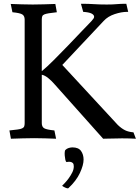

<svg xmlns="http://www.w3.org/2000/svg" viewBox="-20 -734 742 1020"><path d="M327 63Q335 55 345.5 52Q356 49 365 49Q397 49 410.5 68Q424 87 424 114Q424 143 404.5 185Q385 227 343 266Q340 267 335.5 266Q331 265 326 262.5Q321 260 316.5 257.5Q312 255 310 253Q315 248 325 237.5Q335 227 345.5 212.5Q356 198 364 182Q372 166 372 150Q372 138 367.5 133Q363 128 356.5 126.5Q350 125 343.5 125.5Q337 126 333 127Q329 124 327 114Q325 104 324 93Q323 82 324 73.5Q325 65 327 63ZM272 -284Q255 -304 236.5 -319Q218 -334 202 -337V-80Q202 -60 215 -52.5Q228 -45 269 -41L278 3Q246 2 220.5 1Q195 0 161 0Q130 0 100.5 1Q71 2 38 3L30 -41Q57 -44 73 -46Q89 -48 97.5 -52Q106 -56 108.5 -62.5Q111 -69 111 -80V-630Q111 -649 99 -657Q87 -665 46 -669L37 -713Q69 -712 94.5 -711Q120 -710 154 -710Q185 -710 213 -711Q241 -712 274 -713L282 -669Q255 -666 239.5 -663.5Q224 -661 215.5 -657.5Q207 -654 204.5 -647.5Q202 -641 202 -630V-356Q228 -377 266 -415Q304 -453 342.5 -493Q381 -533 414.5 -568.5Q448 -604 466 -622Q473 -630 476.5 -635Q480 -640 480 -645Q480 -655 466.5 -662Q453 -669 422 -671L410 -714Q432 -714 448 -713.5Q464 -713 479 -712Q494 -711 510 -710.5Q526 -710 547 -710Q565 -710 577 -710.5Q589 -711 600 -712Q611 -713 622.5 -713.5Q634 -714 651 -714L661 -671H655Q625 -671 589 -659Q553 -647 531 -623L311 -389L606 -70Q626 -51 644.5 -42Q663 -33 689 -31L702 3Q682 2 666.5 1.5Q651 1 628 1Q618 1 604 1.5Q590 2 576 2Q562 2 549 2.5Q536 3 528 3Z"/></svg>

Font: Lusitana
Style: Regular
Weight: 400
Designer: Ana Paula Megda
Foundry: Ana Paula Megda
Version: Version 1.000; ttfautohint (v1.1) -l 8 -r 50 -G 200 -x 14 -D